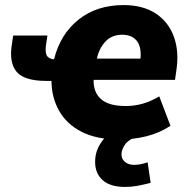

<svg xmlns="http://www.w3.org/2000/svg" viewBox="-20 -539 750 757"><path d="M451 11Q360 11 300.5 -20Q241 -51 212 -104Q183 -157 183 -220H163Q75 -220 45 -256.5Q15 -293 27 -366L32 -399H167L162 -366Q157 -335 164 -321Q171 -307 193 -305Q218 -405 290 -462Q362 -519 467 -519Q544 -519 594.5 -485.5Q645 -452 666 -393Q687 -334 675 -259L670 -224H349Q348 -175 378.5 -148Q409 -121 476 -121Q510 -121 542 -130Q574 -139 608 -159L652 -43Q610 -15 558.5 -2Q507 11 451 11ZM462 -402Q421 -402 396 -375.5Q371 -349 362 -308H534Q538 -356 518.5 -379Q499 -402 462 -402ZM472 198Q415 198 385 171.5Q355 145 355 99Q355 49 389 9.5Q423 -30 475 -48L518 0Q486 12 472.5 31.5Q459 51 459 70Q459 88 473 99.5Q487 111 508 111Q522 111 534.5 108.5Q547 106 562 101L574 182Q542 190 520 194Q498 198 472 198Z"/></svg>

Font: Mulish Black
Style: Italic
Weight: 900
Italic angle: -9°
Designer: Vernon Adams
Foundry: Vernon Adams
Version: Version 3.603; ttfautohint (v1.8.3)